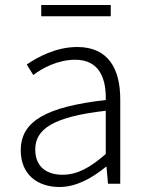

<svg xmlns="http://www.w3.org/2000/svg" viewBox="-20 -735 587 768"><path d="M218 13C286 13 350 -24 404 -68H406L412 0H461V-338C461 -456 416 -547 289 -547C202 -547 128 -505 87 -477L113 -435C150 -463 211 -496 281 -496C382 -496 405 -414 403 -335C168 -308 63 -252 63 -134C63 -35 132 13 218 13ZM230 -36C171 -36 121 -64 121 -137C121 -219 193 -268 403 -292V-119C340 -64 289 -36 230 -36ZM145 -670H423V-715H145Z"/></svg>

Font: Noto Sans CJK JP Light
Style: Regular
Weight: 300
Designer: Ryoko NISHIZUKA (kana & ideographs); Paul D. Hunt (Latin, Greek & Cyrillic); Wenlong ZHANG (bopomofo); Sandoll Communica
Foundry: Adobe Systems Incorporated
Version: Version 1.004;PS 1.004;hotconv 1.0.82;makeotf.lib2.5.63406